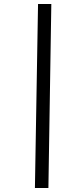

<svg xmlns="http://www.w3.org/2000/svg" viewBox="-20 -846 302 954"><path d="M153.5 88H220.5L235 -826H169Z"/></svg>

Font: League Gothic Condensed Italic
Style: Regular
Weight: 400
Width: 3
Designer: The League of Moveable Type
Version: Version 1.600; ttfautohint (v1.8.3)